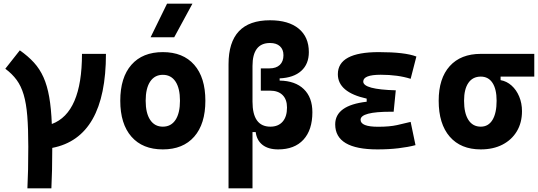

<svg xmlns="http://www.w3.org/2000/svg" viewBox="-20 -815 2970 1060"><path d="M131.3 224.6Q133.8 176.8 135 119.4Q136.2 62 136.2 -4.9Q136.2 -105.5 130.6 -174.8Q125 -244.1 110.8 -292Q96.7 -339.8 72 -373.5Q47.4 -407.2 9.3 -435.5L89.4 -537.1Q135.3 -504.9 167.5 -469.5Q199.7 -434.1 220.2 -388.2Q240.7 -342.3 251.7 -279.5Q262.7 -216.8 266.1 -130.4Q432.6 -191.9 432.6 -517.6H564.9Q564.9 -55.7 268.6 1.5Q268.6 66.4 267.3 122.1Q266.1 177.7 263.7 224.6Z M878.9 9.8Q767.1 9.8 705.6 -60.5Q644 -130.9 644 -258.8Q644 -387.2 705.6 -457.3Q767.1 -527.3 878.9 -527.3Q990.7 -527.3 1052.2 -457.3Q1113.8 -387.2 1113.8 -258.8Q1113.8 -130.9 1052.2 -60.5Q990.7 9.8 878.9 9.8ZM878.9 -115.7Q924.3 -115.7 949 -153.1Q973.6 -190.4 973.6 -258.8Q973.6 -327.6 949 -364.7Q924.3 -401.9 878.9 -401.9Q834 -401.9 809.1 -364.7Q784.2 -327.6 784.2 -258.8Q784.2 -190.4 809.1 -153.1Q834 -115.7 878.9 -115.7ZM811.5 -609.4 902.3 -794.9H1042.5L941.9 -609.4Z M1241.7 224.6V-460.4Q1241.7 -703.1 1470.7 -703.1Q1572.8 -703.1 1628.9 -657Q1685.1 -610.8 1685.1 -527.3Q1685.1 -461.4 1643.1 -423.6Q1601.1 -385.7 1523.9 -382.3V-370.1Q1609.9 -368.7 1657.2 -323Q1704.6 -277.3 1704.6 -195.3Q1704.6 -97.7 1655.3 -43.9Q1606 9.8 1515.6 9.8Q1461.4 9.8 1429.4 -15.1Q1397.5 -40 1391.6 -85.9H1374V224.6ZM1470.7 -577.6Q1374 -577.6 1374 -450.7V-253.9Q1374 -115.7 1472.7 -115.7Q1516.1 -115.7 1540.3 -143.3Q1564.5 -170.9 1564.5 -221.2Q1564.5 -266.1 1540 -290.3Q1515.6 -314.5 1470.7 -314.5H1419.9V-437.5H1467.8Q1504.4 -437.5 1524.7 -456.5Q1544.9 -475.6 1544.9 -510.3Q1544.9 -542 1525.4 -559.8Q1505.9 -577.6 1470.7 -577.6Z M2063.5 9.8Q1830.6 9.8 1830.6 -128.4Q1830.6 -233.4 2004.4 -253.4V-270.5Q1845.2 -305.7 1845.2 -405.3Q1845.2 -527.3 2071.3 -527.3Q2215.8 -527.3 2278.8 -502.9L2247.1 -379.9Q2176.3 -402.3 2082 -402.3Q1985.4 -402.3 1985.4 -364.7Q1985.4 -321.3 2165 -316.4L2153.3 -198.2H2137.7Q1970.7 -198.2 1970.7 -153.8Q1970.7 -115.2 2067.4 -115.2Q2130.9 -115.2 2172.6 -124.5Q2214.4 -133.8 2247.1 -142.1L2273.9 -13.7Q2233.4 -2.9 2180.4 3.4Q2127.4 9.8 2063.5 9.8Z M2634.3 9.8Q2523.9 9.8 2462.9 -60.5Q2401.9 -130.9 2401.9 -258.8Q2401.9 -382.3 2462.9 -450Q2523.9 -517.6 2634.3 -517.6H2929.7V-392.1H2743.7V-372.6Q2777.3 -366.7 2804.2 -342.8Q2831.1 -318.8 2846.4 -282Q2861.8 -245.1 2861.8 -201.2Q2861.8 -137.7 2833.5 -90.3Q2805.2 -43 2754.2 -16.6Q2703.1 9.8 2634.3 9.8ZM2634.3 -115.7Q2676.3 -115.7 2699 -153.1Q2721.7 -190.4 2721.7 -258.8Q2721.7 -322.8 2699 -357.4Q2676.3 -392.1 2634.3 -392.1Q2589.8 -392.1 2565.9 -357.4Q2542 -322.8 2542 -258.8Q2542 -190.4 2565.9 -153.1Q2589.8 -115.7 2634.3 -115.7Z"/></svg>

Font: Caskaydia Cove
Style: Bold
Weight: 700
Monospace: yes
Designer: Aaron Bell
Foundry: Saja Typeworks
Version: Version 4.300; ttfautohint (v1.8.3)